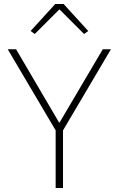

<svg xmlns="http://www.w3.org/2000/svg" viewBox="-20 -946 597 966"><path d="M260 0V-290L19 -698H61L277 -330H280L497 -698H538L297 -290V0ZM300 -926 424 -790 403 -775 279 -899 155 -775 134 -790 258 -926Z"/></svg>

Font: IBM Plex Sans ExtLt
Style: Regular
Weight: 200
Designer: Mike Abbink, Paul van der Laan, Pieter van Rosmalen
Foundry: Bold Monday
Version: Version 3.005